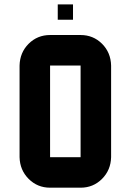

<svg xmlns="http://www.w3.org/2000/svg" viewBox="-20 -871 606 891"><path d="M354 -141.6V-566.9H212.4V-141.6ZM495.6 -141.6Q494.1 -81.5 453.4 -40.8Q412.6 0 354 0H212.4Q153.8 0 113 -40.8Q72.3 -81.5 70.8 -141.6V-566.9Q72.3 -627.4 113 -668Q153.8 -708.5 212.4 -708.5H354Q412.6 -708.5 453.4 -668Q494.1 -627.4 495.6 -566.9ZM318.8 -779.3H248V-850.6H318.8Z"/></svg>

Font: Blazma
Style: Regular
Weight: 400
Designer: GGBotNet
Version: 1.00